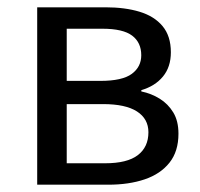

<svg xmlns="http://www.w3.org/2000/svg" viewBox="-20 -506 548 526"><path d="M81.9 0V-486H268.9Q322.4 -486 362.5 -473.8Q402.7 -461.6 425.4 -434.4Q448.1 -407.1 448.1 -362.8Q448.1 -322.6 426.4 -296.3Q404.8 -270.1 367.2 -259.1V-255.5Q394.7 -249.8 417.7 -235.5Q440.7 -221.2 454.8 -197.8Q468.9 -174.5 468.9 -139.7Q468.9 -91.2 444.3 -60.3Q419.7 -29.4 376.5 -14.7Q333.2 0 276.6 0ZM162.8 -284.4H254.8Q315 -284.4 341 -303.6Q367 -322.7 367 -354.7Q367 -389.5 342 -408.4Q317 -427.3 260.5 -427.3H162.8ZM162.8 -58.7H267.8Q328.6 -58.7 357.6 -81Q386.6 -103.2 386.6 -143.7Q386.6 -180.5 355.2 -200.7Q323.9 -220.8 262.3 -220.8H162.8Z"/></svg>

Font: Source Sans 3
Style: Regular
Weight: 200
Designer: Paul D. Hunt
Foundry: Adobe
Version: Version 3.046;hotconv 1.0.118;makeotfexe 2.5.65603